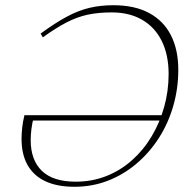

<svg xmlns="http://www.w3.org/2000/svg" viewBox="-20 -705 708 735"><path d="M73.5 -264H604.5L598 -243.5H83L109 -256.5Q103 -232.5 100.2 -210.5Q97.5 -188.5 97.5 -168.5Q97.5 -92.5 140.2 -51Q183 -9.5 270 -9.5Q332.5 -9.5 387 -31Q441.5 -52.5 485.5 -91.8Q529.5 -131 560.5 -183Q591.5 -235 608.5 -295.8Q625.5 -356.5 625.5 -421.5Q625.5 -495 599.2 -548Q573 -601 524.2 -629.2Q475.5 -657.5 407.5 -657.5Q356.5 -657.5 315.8 -648.8Q275 -640 234.8 -619.2Q194.5 -598.5 144 -562L135.5 -576.5Q191.5 -617.5 235.8 -641.2Q280 -665 322.5 -675Q365 -685 414 -685Q495.5 -685 550.8 -655.2Q606 -625.5 634.2 -570.2Q662.5 -515 662.5 -437.5Q662.5 -366 643.2 -299.2Q624 -232.5 588 -176.5Q552 -120.5 502.5 -78.5Q453 -36.5 393 -13.2Q333 10 265 10Q199 10 154 -11Q109 -32 85.8 -72.8Q62.5 -113.5 62.5 -173Q62.5 -193.5 65 -216.2Q67.5 -239 73.5 -264Z"/></svg>

Font: Newsreader 24pt ExtraLight
Style: Italic
Weight: 250
Italic angle: -17°
Designer: Hugues Gentile
Foundry: Production Type
Version: Version 1.003